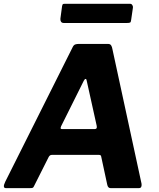

<svg xmlns="http://www.w3.org/2000/svg" viewBox="-26 -968 817 988"><path d="M4 0Q-4.9 0 -6 -8Q-7.1 -16 1 -32.8L348.4 -726.3Q353.5 -736.6 361.1 -739.3Q368.8 -742 380 -742H529.9Q541.5 -742 546.2 -734Q550.9 -726 552.3 -716L702.2 -23.3Q703.9 -15 701.2 -7.5Q698.5 0 689.2 0H542.7Q529.2 0 525.7 -18.3L494.6 -162.9Q493.6 -171 483.1 -171H240.9Q230 -171 224.2 -159.5L148.4 -8.9Q145.9 -3.4 142.4 -1.7Q138.8 0 129.5 0H4ZM460.7 -303.7Q475.6 -303.7 471.5 -321.1L420.3 -552.2Q419 -562.2 414.4 -561.9Q409.9 -561.6 404.9 -552L288.5 -318.5Q284.8 -309.4 286.2 -306.5Q287.6 -303.7 295.2 -303.7ZM658.1 -929.1 648.7 -864.5Q647.7 -854.1 643.3 -851.9Q639 -849.7 626.5 -849.7H302.5Q292.1 -849.7 287.9 -856.5Q283.8 -863.2 284.8 -872.2L293.5 -936.6Q295.2 -944.5 297.3 -946.4Q299.3 -948.3 304.9 -948.3H644.5Q650.8 -948.3 654.9 -941.8Q659.1 -935.4 658.1 -929.1Z"/></svg>

Font: Libre Franklin Thin
Style: Italic
Weight: 100
Italic angle: -8°
Designer: Pablo Impallari, Rodrigo Fuenzalida, Nhung Nguyen
Foundry: Impallari Type
Version: Version 3.000